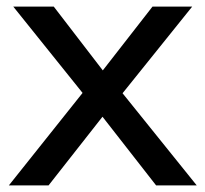

<svg xmlns="http://www.w3.org/2000/svg" viewBox="-20 -559 618 579"><path d="M126.5 0 289.1 -207 450.7 0H573.2L349.6 -277.8L559.6 -539.1H439.9L290 -346.7L142.1 -539.1H20L229 -278.8L6.8 0Z"/></svg>

Font: Winston
Style: Regular
Weight: 400
Designer: Vernon Adams, Kim Jin-seong, David Berlow, Cristiano Sobral
Foundry: The Winston Project Authors
Version: Version 3.004